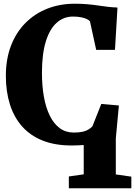

<svg xmlns="http://www.w3.org/2000/svg" viewBox="-20 -771 726 1032"><path d="M350 241V177.5L430 166V8.5Q416 9.5 400 10.2Q384 11 365.5 11Q276.5 11 210 -15.2Q143.5 -41.5 99.5 -90.8Q55.5 -140 33.5 -209.2Q11.5 -278.5 11.5 -363Q11.5 -454 39.2 -525.8Q67 -597.5 117 -647.8Q167 -698 234.5 -724.5Q302 -751 382 -751Q419.5 -751 450 -748.2Q480.5 -745.5 507 -741.5Q533.5 -737.5 559 -734.5Q584.5 -731.5 611.5 -730.5L598 -503H497L463.5 -656.5Q458.5 -663 446.2 -668.8Q434 -674.5 415.8 -678.2Q397.5 -682 372 -682Q322.5 -682 285 -649Q247.5 -616 226.5 -548.8Q205.5 -481.5 205.5 -379Q205.5 -309.5 216 -250.8Q226.5 -192 247.8 -149Q269 -106 301 -82.2Q333 -58.5 376.5 -58.5Q405.5 -58.5 424.8 -63Q444 -67.5 456 -75.2Q468 -83 476.5 -91.5L524.5 -212.5L619 -204L602.5 -27V166.5L686 178.5V241Z"/></svg>

Font: Merriweather 24pt Black
Style: Regular
Weight: 900
Designer: Eben Sorkin
Foundry: Eben Sorkin
Version: Version 2.100